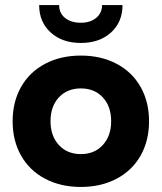

<svg xmlns="http://www.w3.org/2000/svg" viewBox="-20 -730 640 760"><path d="M570 -250Q570 -173 536.5 -114Q503 -55 441.5 -22.5Q380 10 300 10Q220 10 158.5 -22.5Q97 -55 63.5 -114Q30 -173 30 -250Q30 -327 63.5 -386Q97 -445 158.5 -477.5Q220 -510 300 -510Q380 -510 441.5 -477.5Q503 -445 536.5 -386Q570 -327 570 -250ZM420 -250Q420 -309 387 -344.5Q354 -380 300 -380Q246 -380 213 -344.5Q180 -309 180 -250Q180 -192 213 -156Q246 -120 300 -120Q354 -120 387 -156Q420 -192 420 -250ZM300 -560Q226 -560 180.5 -601.5Q135 -643 135 -710H214Q214 -678 237.5 -659Q261 -640 300 -640Q338 -640 361 -659.5Q384 -679 384 -710H465Q465 -643 419.5 -601.5Q374 -560 300 -560Z"/></svg>

Font: Goli Bold
Style: Regular
Weight: 700
Designer: jaikishan Patel
Foundry: MagicType
Version: Version 1.000